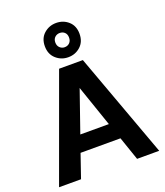

<svg xmlns="http://www.w3.org/2000/svg" viewBox="-172 -1092 1038 1207"><g transform="rotate(-20 347.0 -488.5)"><path d="M12 0 267 -700H426L682 0H534L480 -157H213L159 0ZM251 -266H442L347 -542ZM347 -748Q300 -748 265.5 -779Q231 -810 231 -863Q231 -916 265.5 -946.5Q300 -977 347 -977Q395 -977 429 -946.5Q463 -916 463 -863Q463 -810 429 -779Q395 -748 347 -748ZM347 -815Q367 -815 380 -828Q393 -841 393 -863Q393 -885 380 -897.5Q367 -910 347 -910Q328 -910 314.5 -897.5Q301 -885 301 -863Q301 -841 314.5 -828Q328 -815 347 -815Z"/></g></svg>

Font: Host Grotesk Black
Style: Regular
Weight: 900
Designer: Doğukan Karapınar based on Poppins by Indian Type Foundry, Jonny Pinhorn
Foundry: Element Type
Version: Version 1.000; ttfautohint (v1.8.4.7-5d5b);gftools[0.9.33]